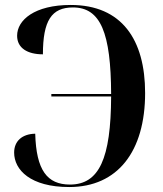

<svg xmlns="http://www.w3.org/2000/svg" viewBox="-20 -744 656 774"><path d="M259 10C454 10 565 -133 565 -369C565 -584 471 -724 265 -724C119 -724 49 -663 49 -600C49 -550 91 -525 153 -525C153 -661 188 -714 274 -714C386 -714 427 -611 428 -365H187V-355H428C427 -105 380 0 262 0C170 0 126 -58 122 -205C69 -204 37 -175 37 -129C37 -59 103 10 259 10Z"/></svg>

Font: Noto Serif Display SemiCondensed SemiBold
Style: Regular
Weight: 600
Width: 4
Designer: Monotype Design Team
Foundry: Monotype Imaging Inc.
Version: Version 2.009